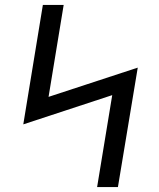

<svg xmlns="http://www.w3.org/2000/svg" viewBox="-20 -755 640 775"><path d="M372 0 433 -371 74 -253 153 -735H237L176 -364L536 -482L456 0Z"/></svg>

Font: Iosevka Aile
Style: Italic
Weight: 400
Italic angle: -9°
Designer: Belleve Invis
Foundry: Belleve Invis
Version: Version 28.0.1; ttfautohint (v1.8.4)